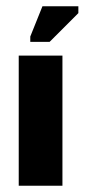

<svg xmlns="http://www.w3.org/2000/svg" viewBox="-20 -595 278 615"><path d="M231 -553V-575H116L77 -478V-461H139ZM40 0H180V-417H40Z"/></svg>

Font: OSH Darker Grotesque Black
Style: Regular
Weight: 900
Designer: Gabriel Lam
Foundry: TypeRant
Version: Version 1.000;Glyphs 3.1.1 (3148)